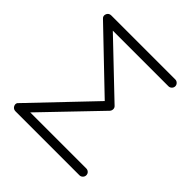

<svg xmlns="http://www.w3.org/2000/svg" viewBox="-185 -847 993 993"><g transform="rotate(45 311.5 -350.5)"><path d="M73 0Q57 0 49 -15Q42 -32 55 -42L362 -364L55 -658Q42 -669 49 -686Q56 -701 73 -701H541Q551 -701 558.5 -693.5Q566 -686 566 -676Q566 -666 558.5 -658.5Q551 -651 541 -651H134L415 -383Q423 -376 423 -365.5Q423 -355 416 -347L131 -50H541Q551 -50 558.5 -43Q566 -36 566 -25Q566 -15 558.5 -7.5Q551 0 541 0Z"/></g></svg>

Font: Kurewa Gothic CJK TC Regular
Style: Regular
Weight: 400
Designer: Max Yao
Foundry: Max-Everyday
Version: Version 1.071; ttfautohint (v1.8.3)